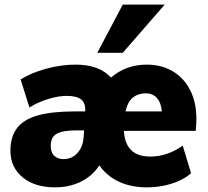

<svg xmlns="http://www.w3.org/2000/svg" viewBox="-20 -801 900 829"><path d="M828 -287Q828 -263 825 -236H515Q521 -125 629 -125Q702 -125 769 -172L805 -53Q772 -24 721 -8Q670 8 615 8Q546 8 493.5 -16.5Q441 -41 409 -87Q379 -41 329 -16.5Q279 8 219 8Q130 8 77.5 -35.5Q25 -79 25 -150Q25 -211 54 -248.5Q83 -286 144 -303Q205 -320 305 -320H348Q350 -356 330.5 -371.5Q311 -387 268 -387Q232 -387 188 -373.5Q144 -360 107 -337L69 -458Q113 -486 178.5 -504Q244 -522 306 -522Q409 -522 459 -466Q524 -522 614 -522Q676 -522 724.5 -494Q773 -466 800.5 -413Q828 -360 828 -287ZM522 -320H679Q675 -359 657 -378.5Q639 -398 611 -398Q576 -398 553.5 -379.5Q531 -361 522 -320ZM341 -208 343 -238H307Q251 -238 225 -223.5Q199 -209 199 -171Q199 -143 214 -128.5Q229 -114 255 -114Q290 -114 314 -140Q338 -166 341 -208ZM400 -573 510 -781H691L510 -573Z"/></svg>

Font: Muli Black
Style: Italic
Weight: 900
Italic angle: -4.541°
Designer: Vernon Adams
Foundry: Vernon Adams
Version: Version 2.001